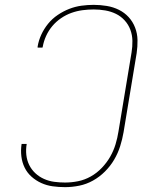

<svg xmlns="http://www.w3.org/2000/svg" viewBox="-20 -763 640 791"><path d="M248 8Q222 8 197 4.5Q172 1 150 -9Q128 -19 110 -35Q92 -51 81.5 -72.5Q71 -94 68 -119Q65 -144 69 -170H90Q86 -147 88.5 -124.5Q91 -102 100.5 -83Q110 -64 125.5 -49.5Q141 -35 161 -26Q181 -17 203 -14Q225 -11 248 -11Q275 -11 302 -16.5Q329 -22 354 -36Q379 -50 399.5 -71.5Q420 -93 434 -117.5Q448 -142 456 -168.5Q464 -195 468 -221L522 -547Q526 -571 525.5 -595Q525 -619 517 -640.5Q509 -662 493.5 -679Q478 -696 457.5 -706Q437 -716 413.5 -720Q390 -724 366 -724Q343 -724 320 -721Q297 -718 274.5 -710Q252 -702 231.5 -688Q211 -674 195.5 -655.5Q180 -637 170 -615Q160 -593 156 -570Q156 -569 155.5 -568.5Q155 -568 155 -567H135Q135 -568 135 -569Q135 -570 135 -571Q139 -596 150 -620Q161 -644 178 -665Q195 -686 218 -701.5Q241 -717 265.5 -726.5Q290 -736 315.5 -739.5Q341 -743 366 -743Q393 -743 420 -738.5Q447 -734 470 -722.5Q493 -711 510 -692.5Q527 -674 536.5 -649.5Q546 -625 546.5 -598Q547 -571 543 -544L489 -218Q484 -189 475 -160.5Q466 -132 450.5 -105.5Q435 -79 412.5 -56.5Q390 -34 363 -19Q336 -4 306.5 2Q277 8 248 8Z"/></svg>

Font: Iosevka SS04 Thin Extended
Style: Italic
Weight: 100
Width: 7
Italic angle: -9°
Monospace: yes
Designer: Belleve Invis
Foundry: Belleve Invis
Version: Version 19.0.0; ttfautohint (v1.8.4)